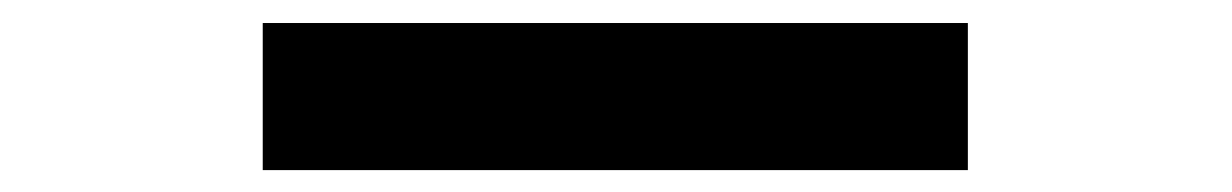

<svg xmlns="http://www.w3.org/2000/svg" viewBox="-20 -390 1097 171"><path d="M214 -238.5V-369.5H842V-238.5Z"/></svg>

Font: Trispace Expanded
Style: Bold
Weight: 700
Width: 7
Designer: Tyler Finck
Foundry: Etcetera Type Company
Version: Version 1.210; ttfautohint (v1.8.3)